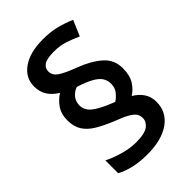

<svg xmlns="http://www.w3.org/2000/svg" viewBox="-229 -856 955 955"><g transform="rotate(-45 248.5 -378.5)"><path d="M62 -393Q62 -439 83.5 -469Q105 -499 133 -516Q100 -536 82 -563.5Q64 -591 64 -630Q64 -691 117 -728Q170 -765 261 -765Q314 -765 355 -754.5Q396 -744 436 -727L401 -645Q368 -660 333.5 -671.5Q299 -683 257 -683Q208 -683 187.5 -670Q167 -657 167 -632Q167 -605 193 -587Q219 -569 283 -545Q356 -517 398.5 -479Q441 -441 441 -382Q441 -332 421.5 -301Q402 -270 374 -253Q406 -234 423.5 -207.5Q441 -181 441 -145Q441 -74 383 -33Q325 8 225 8Q171 8 129.5 -1.5Q88 -11 55 -29V-119Q90 -101 137.5 -87.5Q185 -74 226 -74Q289 -74 312.5 -92.5Q336 -111 336 -136Q336 -154 327.5 -167Q319 -180 295 -194Q271 -208 223 -226Q172 -247 136 -268.5Q100 -290 81 -319.5Q62 -349 62 -393ZM157 -403Q157 -370 186 -346Q215 -322 283 -295L296 -290Q314 -302 329.5 -321Q345 -340 345 -369Q345 -391 334 -409.5Q323 -428 294.5 -444.5Q266 -461 213 -478Q191 -471 174 -451.5Q157 -432 157 -403Z"/></g></svg>

Font: Noto Sans New Tai Lue SemiBold
Style: Regular
Weight: 600
Version: Version 2.003